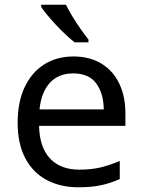

<svg xmlns="http://www.w3.org/2000/svg" viewBox="-20 -786 604 816"><path d="M292 -546Q361 -546 410.5 -516Q460 -486 486.5 -431.5Q513 -377 513 -304V-251H146Q148 -160 192.5 -112.5Q237 -65 317 -65Q368 -65 407.5 -74.5Q447 -84 489 -102V-25Q448 -7 408 1.5Q368 10 313 10Q237 10 178.5 -21Q120 -52 87.5 -113.5Q55 -175 55 -264Q55 -352 84.5 -415Q114 -478 167.5 -512Q221 -546 292 -546ZM291 -474Q228 -474 191.5 -433.5Q155 -393 148 -321H421Q420 -389 389 -431.5Q358 -474 291 -474ZM260 -766Q271 -744 287.5 -716.5Q304 -689 322.5 -663Q341 -637 356 -618V-606H297Q274 -624 245 -652.5Q216 -681 191.5 -709.5Q167 -738 155 -756V-766Z"/></svg>

Font: Noto Sans Masaram Gondi
Style: Regular
Weight: 400
Designer: Ek Type & Mukund Gokhale
Foundry: Ek Type
Version: Version 1.004; ttfautohint (v1.8.4.7-5d5b)